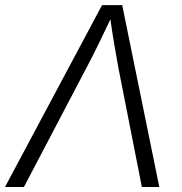

<svg xmlns="http://www.w3.org/2000/svg" viewBox="-41 -748 726 768"><path d="M-21 0 367.2 -727.5H447.8L596.2 0H526.4L432.6 -476.6Q425.8 -514.2 416.5 -567.9Q407.2 -621.6 397 -695.8H412.6Q378.4 -623.5 352.3 -570.1Q326.2 -516.6 304.7 -476.6L54.7 0Z"/></svg>

Font: Inter 18pt Light
Style: Italic
Weight: 300
Italic angle: -9.3988°
Designer: Rasmus Andersson
Foundry: rsms
Version: Version 4.001;git-66647c0bb